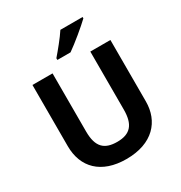

<svg xmlns="http://www.w3.org/2000/svg" viewBox="-213 -1087 1181 1250"><g transform="rotate(-30 378.0 -462.0)"><path d="M589 -924V-934H422C393 -889 339 -824 307 -787V-774H406C457 -809 551 -887 589 -924ZM671 -252V-714H520V-278C520 -167 478 -117 379 -117C284 -117 236 -159 236 -277V-714H85V-254C85 -95 186 10 375 10C574 10 671 -104 671 -252Z"/></g></svg>

Font: Noto Sans Bassa Vah
Style: Bold
Weight: 700
Designer: Monotype Design Team
Foundry: Monotype Imaging Inc.
Version: Version 2.002